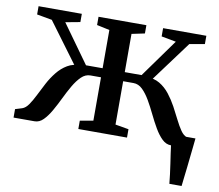

<svg xmlns="http://www.w3.org/2000/svg" viewBox="-79 -631 1030 905"><g transform="rotate(10 436.0 -179.0)"><path d="M787 180Q785 159.5 782 135Q779 110.5 775.2 85.5Q771.5 60.5 768.2 38Q765 15.5 763 -1L724.5 -52H871Q869 -32 866.5 -8.8Q864 14.5 861.2 40Q858.5 65.5 855.8 90.5Q853 115.5 850.2 138.5Q847.5 161.5 845.5 180ZM9.5 0V-40.5L42 -50.5Q58.5 -56 72.2 -76Q86 -96 100 -124.2Q114 -152.5 130 -182.8Q146 -213 167 -239.2Q188 -265.5 215.5 -281.8Q243 -298 279.5 -297.5L275.5 -257.5L107 -485L34.5 -498V-537.5H241.5V-498L171.5 -485L303 -302H382.5V-485L321.5 -498V-537.5H550.5V-498L488.5 -485V-302H569L700.5 -485L630.5 -498V-537.5H837.5V-498L765 -485L596.5 -257.5L592.5 -297.5Q629 -298 656.5 -281.8Q684 -265.5 704.8 -239Q725.5 -212.5 741.8 -182.5Q758 -152.5 772 -124.2Q786 -96 799.8 -76Q813.5 -56 830 -50.5L862.5 -40.5V0H762.5Q739 0 719.8 -18.8Q700.5 -37.5 683.5 -66.8Q666.5 -96 650.5 -129.2Q634.5 -162.5 617.5 -191.8Q600.5 -221 581.2 -239.8Q562 -258.5 538 -258.5H488.5V-51L552.5 -40V0H319.5V-40L382.5 -51V-258.5H332Q308 -258.5 288.8 -239.8Q269.5 -221 252.5 -191.8Q235.5 -162.5 219.5 -129.2Q203.5 -96 186.8 -66.8Q170 -37.5 151.5 -18.8Q133 0 110 0Z"/></g></svg>

Font: Merriweather 60pt Medium
Style: Regular
Weight: 500
Version: Version 2.100